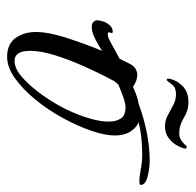

<svg xmlns="http://www.w3.org/2000/svg" viewBox="-25 -554 550 540"><g transform="rotate(90 250.0 -284.0)"><path d="M140 -29Q104 -29 87 -52.5Q70 -76 70 -110Q70 -146 87 -198Q104 -250 123 -296Q106 -285 88 -276Q70 -267 56 -267Q46 -267 41.5 -272Q37 -277 37 -283Q37 -288 40 -298Q43 -308 50.5 -317Q58 -326 69 -326Q73 -326 73 -323Q73 -322 72.5 -321.5Q72 -321 72 -320Q71 -318 71 -316Q71 -312 76 -312Q79 -312 83.5 -313Q88 -314 93 -317Q103 -322 116 -329.5Q129 -337 145 -345L160 -375Q166 -386 174 -390.5Q182 -395 189 -395Q200 -395 208.5 -391.5Q217 -388 224 -383Q235 -388 247.5 -392.5Q260 -397 272 -399Q310 -413 351 -421.5Q392 -430 432 -430Q454 -430 477 -424Q500 -418 500 -405Q500 -401 492 -401Q476 -401 455.5 -405Q435 -409 415 -409Q390 -409 367 -406.5Q344 -404 324 -399Q340 -392 350.5 -375Q361 -358 361 -332Q361 -304 347.5 -265Q334 -226 311.5 -185Q289 -144 260 -108.5Q231 -73 200 -51Q169 -29 140 -29ZM151 -50Q172 -50 194.5 -69Q217 -88 239 -117Q261 -146 278 -177Q286 -191 296.5 -215Q307 -239 314.5 -266Q322 -293 322 -315Q322 -335 313.5 -348.5Q305 -362 282 -362Q271 -362 254 -356Q237 -350 218 -342Q214 -338 210.5 -333.5Q207 -329 205 -324Q186 -289 167 -246.5Q148 -204 135.5 -164Q123 -124 123 -94Q123 -50 151 -50ZM335 -473Q319 -473 304 -481Q289 -489 275 -496.5Q261 -504 245 -504Q226 -504 218 -493Q210 -482 206 -478Q201 -478 201 -481Q203 -502 220 -520.5Q237 -539 267 -539Q291 -539 311.5 -526Q332 -513 355 -513Q366 -513 375 -519Q384 -525 391 -534Q398 -534 398 -531Q397 -521 389.5 -507.5Q382 -494 368.5 -483.5Q355 -473 335 -473Z"/></g></svg>

Font: Comforter
Style: Regular
Weight: 400
Designer: Robert E. Leuschke
Foundry: Robert E. Leuschke
Version: Version 1.013; ttfautohint (v1.8.3)